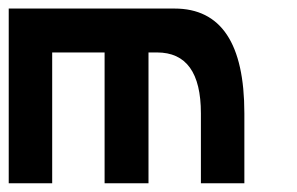

<svg xmlns="http://www.w3.org/2000/svg" viewBox="-20 -420 681 440"><path d="M99.6 0Q75.2 0 0 0Q0 -99.6 0 -400.4Q25.4 -400.4 99.6 -400.4Q99.6 -299.8 99.6 0ZM0 -299.8Q0 -325.2 0 -400.4Q43 -400.4 50.8 -400.4Q59.6 -400.4 99.6 -400.4Q320.3 -400.4 320.3 -379.9Q320.3 -360.4 320.3 0Q287.1 0 219.7 0Q219.7 0 219.7 -112.3Q219.7 -224.6 219.7 -299.8Q219.7 -299.8 110.4 -299.8Q0 -299.8 0 -299.8ZM99.6 -400.4Q219.7 -400.4 379.9 -400.4Q540 -400.4 540 -160.2Q540 -40 540 -80.1Q540 -120.1 540 0Q506.8 0 440.4 0Q440.4 0 440.4 0Q440.4 0 440.4 -59.6Q440.4 -120.1 440.4 -160.2Q440.4 -299.8 339.8 -299.8Q239.3 -299.8 219.7 -299.8Q280.3 -299.8 250 -299.8Q219.7 -299.8 219.7 -299.8Q190.4 -325.2 99.6 -400.4Z"/></svg>

Font: Encounter VC
Style: Regular
Weight: 400
Designer: Silver Alicorn
Version: Version 1.0